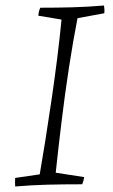

<svg xmlns="http://www.w3.org/2000/svg" viewBox="-20 -668 408 696"><path d="M35 8Q34 -8 35 -23L124 -36Q133 -87 144 -156.5Q155 -226 166.5 -304Q178 -382 187.5 -458Q197 -534 203 -597L119 -611Q120 -627 126 -640Q186 -640 241.5 -641.5Q297 -643 357 -648Q358 -641 358.5 -634Q359 -627 358 -620L261 -602Q245 -521 230 -423Q215 -325 203 -226Q191 -127 182 -42L285 -26Q284 -19 282.5 -13Q281 -7 278 0Q208 0 151 1.5Q94 3 35 8Z"/></svg>

Font: Labrada Lght
Style: Italic
Weight: 300
Italic angle: -7°
Designer: Mercedes Jáuregui
Foundry: Omnibus-Type Team
Version: Version 1.000; ttfautohint (v1.8.4.7-5d5b)